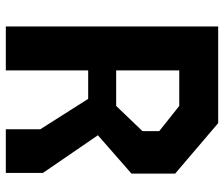

<svg xmlns="http://www.w3.org/2000/svg" viewBox="-75 -695 770 660"><g transform="rotate(90 310.0 -365.0)"><path d="M129.1 -379.3H344.1L430.8 -469.8V-527.3L344.1 -596.2H129.1V-730H403.2L576.7 -582.2V-431.9L406.7 -283.1H129.1ZM71 -730H221.9V0H71ZM424.3 -118.6 287.8 -333.5H433.3L574.4 -127.6V0H424.3Z"/></g></svg>

Font: Monaspace Krypton Var ExLight
Style: Regular
Weight: 200
Designer: Riley Cran and the Lettermatic Team
Version: Version 1.200 (Monaspace Krypton Var)